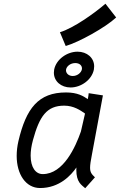

<svg xmlns="http://www.w3.org/2000/svg" viewBox="-20 -997 638 1022"><path d="M299 -825.4 329.8 -752.1C400.6 -772.7 542.2 -851.3 598.3 -904L541.2 -977.2C483.1 -926.5 369.8 -846.4 299 -825.4ZM331.8 -627.6C335.2 -644.7 355.2 -661.3 380.6 -661.3C403.6 -661.3 416.3 -648.1 416.3 -633C416.3 -631.1 416.3 -629.6 415.8 -627.6C412.4 -610.5 392.3 -592.5 367.4 -592.5C345 -592.5 331.3 -607.1 331.3 -622.8C331.3 -624.2 331.3 -626.2 331.8 -627.6ZM268.3 -626.7C267.3 -620.8 266.8 -615.4 266.8 -610.1C266.8 -564.2 305.4 -531.4 355.7 -531.4C411.9 -531.4 469 -572.5 479.7 -626.7C480.7 -632.5 481.2 -638.4 481.2 -643.8C481.2 -689.2 443.1 -721.9 392.8 -721.9C336.7 -721.9 279.1 -680.9 268.3 -626.7ZM155.3 -251C189.9 -377.9 228.5 -434.6 321.8 -434.6C372.6 -434.6 408.2 -409.7 432.6 -392.6L410.6 -296.9C382.3 -215.8 317.9 -70.3 207.5 -70.3C169.4 -70.3 143.1 -106.4 143.1 -168.9C143.1 -192.9 147 -220.2 155.3 -251ZM527.8 -489.3 452.1 -501C451.2 -491.2 449.7 -480.5 447.3 -469.2C423.8 -485.4 393.1 -504.9 331.5 -504.9C184.6 -504.9 119.1 -420.9 78.1 -246.1C71.8 -218.8 68.8 -192.4 68.8 -167.5C68.8 -68.4 117.7 3.9 193.4 3.9C296.9 3.9 358.4 -64.5 386.7 -105.5C386.2 -101.1 386.2 -97.2 386.2 -93.3C386.2 -26.4 413.6 -13.2 433.6 4.9L485.4 -53.2C468.3 -69.3 459.5 -79.1 459.5 -104.5C459.5 -120.1 462.9 -141.6 469.2 -173.8Z"/></svg>

Font: Fantasque Sans Mono
Style: RegItalic
Weight: 400
Italic angle: -11°
Monospace: yes
Designer: Jany Belluz
Version: Version 1.6.3